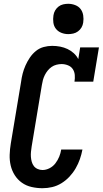

<svg xmlns="http://www.w3.org/2000/svg" viewBox="-20 -985 542 1013"><path d="M204 8Q175 8 146.5 1.5Q118 -5 95.5 -21Q73 -37 58 -60.5Q43 -84 36.5 -111.5Q30 -139 31 -168.5Q32 -198 37 -228L91 -552Q94 -575 99.5 -596.5Q105 -618 114.5 -639.5Q124 -661 137.5 -681Q151 -701 169.5 -716Q188 -731 210.5 -737Q233 -743 255 -743Q277 -743 297.5 -739Q318 -735 336 -726.5Q354 -718 369 -704.5Q384 -691 393 -673L403 -735H502L472 -554H373Q376 -572 374.5 -589.5Q373 -607 364 -620.5Q355 -634 338.5 -640.5Q322 -647 305 -647Q292 -647 278 -643.5Q264 -640 252.5 -632Q241 -624 232 -613Q223 -602 216.5 -589Q210 -576 206.5 -563Q203 -550 201 -537L147 -212Q145 -198 143.5 -184.5Q142 -171 143 -157.5Q144 -144 147.5 -131.5Q151 -119 158.5 -109Q166 -99 178.5 -93.5Q191 -88 204 -88Q223 -88 241.5 -97.5Q260 -107 272.5 -123.5Q285 -140 292.5 -158.5Q300 -177 303 -196H415Q410 -170 401.5 -145.5Q393 -121 379.5 -97.5Q366 -74 347 -53.5Q328 -33 304.5 -18.5Q281 -4 255.5 2Q230 8 204 8ZM340 -805Q321 -805 303.5 -812Q286 -819 275 -833Q264 -847 261.5 -866Q259 -885 262 -904Q264 -918 271 -930Q278 -942 289 -950.5Q300 -959 313.5 -962Q327 -965 340 -965Q359 -965 377 -958Q395 -951 405.5 -937Q416 -923 419 -904Q422 -885 419 -866Q417 -852 410 -840Q403 -828 391.5 -819.5Q380 -811 366.5 -808Q353 -805 340 -805Z"/></svg>

Font: Iosevka Slab Oblique
Style: Bold
Weight: 700
Italic angle: -9°
Monospace: yes
Designer: Belleve Invis
Foundry: Belleve Invis
Version: Version 11.1.1; ttfautohint (v1.8.3)